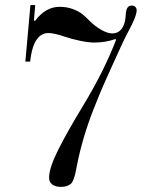

<svg xmlns="http://www.w3.org/2000/svg" viewBox="-20 -730 602 758"><path d="M80.1 -486.8 100.1 -710H119.1L113.8 -648.9L118.7 -647.9Q160.2 -703.1 215.3 -703.1Q244.1 -703.1 267.8 -694.1Q291.5 -685.1 304.4 -674.8Q317.4 -664.6 335.4 -646Q354.5 -627 379.4 -612.5Q404.3 -598.1 423.3 -598.1Q456.1 -598.1 469.7 -633.8Q475.1 -647.9 476.6 -674.3Q478.5 -708 499.5 -708Q509.3 -708 514.4 -702.6Q519.5 -697.3 519.5 -689.9Q519.5 -666 487.8 -607.9Q470.7 -577.6 422.9 -470.7Q401.9 -425.3 387.5 -391.8Q373 -358.4 350.6 -301.8Q328.1 -245.1 311 -187.5Q293.9 -129.9 283.7 -76.2Q279.8 -54.7 277.3 -44.7Q274.9 -34.7 270.3 -22Q265.6 -9.3 259.8 -4.4Q253.9 0.5 244.4 4.2Q234.9 7.8 220.7 7.8Q198.7 7.8 186.3 -1.7Q173.8 -11.2 173.8 -28.8Q173.8 -67.4 210.7 -140.4Q247.6 -213.4 307.6 -312Q390.1 -447.8 438.5 -573.2L435.1 -575.7Q396 -562 351.6 -562Q329.1 -562 294.7 -569.3Q260.3 -576.7 237.8 -584.5Q193.8 -599.6 170.9 -599.6Q135.7 -599.6 116.7 -559.6Q104 -533.7 99.1 -486.8Z"/></svg>

Font: Theano Didot
Style: Regular
Weight: 400
Designer: Alexey Kryukov
Version: Version 2.0